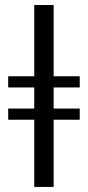

<svg xmlns="http://www.w3.org/2000/svg" viewBox="-20 -735 346 755"><path d="M114.7 0V-264.2H12.2V-308.1H114.7V-391.1H12.2V-435.1H114.7V-715.3H190.9V-435.1H293.5V-391.1H190.9V-308.1H293.5V-264.2H190.9V0Z"/></svg>

Font: Elstob
Style: Regular
Weight: 400
Designer: Peter S. Baker
Version: Version 1.015